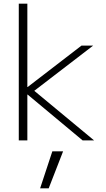

<svg xmlns="http://www.w3.org/2000/svg" viewBox="-20 -770 584 1053"><path d="M130 -750V-293H132L427 -520H491L168 -272L496 0H433L132 -251H130V0H83V-750ZM200 263 267 60H326L247 263Z"/></svg>

Font: M PLUS 1p Light
Style: Regular
Weight: 300
Version: Version 1.061